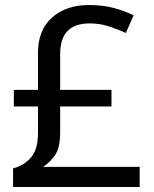

<svg xmlns="http://www.w3.org/2000/svg" viewBox="-20 -743 612 763"><path d="M334 -723Q389 -723 433 -711Q477 -699 511 -682L480 -612Q450 -626 413.5 -638Q377 -650 336 -650Q279 -650 249 -620.5Q219 -591 219 -525V-386H423V-320H219V-216Q219 -155 198 -125.5Q177 -96 151 -80H535V0H32V-74Q75 -85 103 -117Q131 -149 131 -215V-320H35V-386H131V-534Q131 -623 186.5 -673Q242 -723 334 -723Z"/></svg>

Font: Noto Sans Meroitic
Style: Regular
Weight: 400
Designer: Monotype Design Team
Foundry: Monotype Imaging Inc.
Version: Version 2.002; ttfautohint (v1.8.4.7-5d5b)